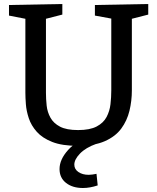

<svg xmlns="http://www.w3.org/2000/svg" viewBox="-20 -720 787 961"><path d="M455 -695 722 -700V-647L640 -626V-268Q640 -215 628 -165.5Q616 -116 587 -76.5Q558 -37 505 -13.5Q452 10 370 10Q291 10 241.5 -9.5Q192 -29 164 -60.5Q136 -92 124 -128.5Q112 -165 109.5 -198.5Q107 -232 107 -256V-626L25 -642V-695L292 -700V-647L210 -626V-256Q210 -224 213.5 -191.5Q217 -159 232.5 -131Q248 -103 280.5 -86Q313 -69 371 -69Q430 -69 464 -87Q498 -105 513.5 -134.5Q529 -164 533 -198.5Q537 -233 537 -268V-627L455 -642ZM395 221Q343 221 310.5 195.5Q278 170 278 126Q278 78 321.5 30Q365 -18 451 -46L462 0Q409 19 380.5 48.5Q352 78 352 104Q352 127 372.5 141Q393 155 424 155Q433 155 443 153.5Q453 152 463 150L469 208Q430 221 395 221Z"/></svg>

Font: Bitter Medium
Style: Regular
Weight: 500
Designer: Sol Matas, and Bitter project Authors
Foundry: Sol Matas
Version: Version 2.001